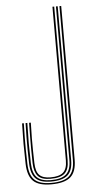

<svg xmlns="http://www.w3.org/2000/svg" viewBox="-56 -834 436 874"><g transform="rotate(-5 162.0 -397.5)"><path d="M142 5Q85.5 5 60.5 -19Q35.5 -43 34 -98Q32.5 -150.5 32.5 -190.5Q32.5 -230.5 34 -283H42Q41 -248 40.6 -219.4Q40.2 -190.8 40.6 -162.1Q41 -133.5 42 -98Q43.5 -46.2 66.8 -23.9Q90 -1.5 142 -1.5Q200 -1.5 225 -23.9Q250 -46.2 250 -98V-800H258V-98Q258 -43 231 -19Q204 5 142 5ZM142 -7.8Q94.5 -7.8 73 -28.8Q51.5 -49.8 50 -98Q49 -132 48.6 -161.2Q48.2 -190.5 48.6 -219.8Q49 -249 50 -283H58Q56.5 -231.2 56.5 -191Q56.5 -150.8 58 -99Q59.5 -52.2 79.6 -33.2Q99.8 -14.2 142 -14.2Q191.2 -14.2 212.6 -33.8Q234 -53.2 234 -98V-800H242V-98Q242 -49.8 218.9 -28.8Q195.8 -7.8 142 -7.8ZM142 -20.5Q99.8 -20.5 83.4 -39.9Q67 -59.2 66 -98.5Q65.2 -136.8 65 -163.1Q64.8 -189.5 65.1 -216.4Q65.5 -243.2 66 -283H74Q72.8 -239.8 72.5 -210.5Q72.2 -181.2 72.8 -156Q73.2 -130.8 74 -99Q75 -59.2 91.1 -43.1Q107.2 -27 142 -27Q182.8 -27 200.4 -43.5Q218 -60 218 -98V-800H226V-98Q226 -56.5 206.5 -38.5Q187 -20.5 142 -20.5Z"/></g></svg>

Font: Big Shoulders Inline Text Thin
Style: Regular
Weight: 100
Designer: Patric King
Foundry: XO Type Co
Version: Version 2.002